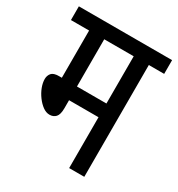

<svg xmlns="http://www.w3.org/2000/svg" viewBox="-152 -723 766 824"><g transform="rotate(30 231.0 -311.0)"><path d="M386 -554V0H311V-252H165V-212Q165 -181 153.5 -168.5Q142 -156 123 -156Q106 -156 89.5 -168Q73 -180 59 -199Q45 -218 37 -239Q29 -260 29 -279Q29 -296 39 -308Q49 -320 76 -320H90V-554H0V-622H462V-554ZM311 -554H165V-320H311Z"/></g></svg>

Font: Noto Sans Devanagari ExtraCondensed
Style: Regular
Weight: 400
Width: 2
Designer: Jelle Bosma - Monotype Design Team
Foundry: Monotype Imaging Inc.
Version: Version 2.006